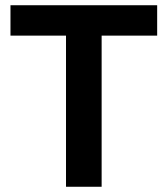

<svg xmlns="http://www.w3.org/2000/svg" viewBox="-20 -713 639 733"><path d="M232 0V-577H20V-693H580V-577H368V0Z"/></svg>

Font: Ubuntu Sans
Style: Bold
Weight: 700
Designer: Dalton Maag Ltd
Foundry: Dalton Maag Ltd
Version: Version 1.006; ttfautohint (v1.8.4.7-5d5b)